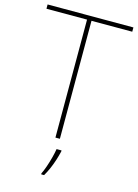

<svg xmlns="http://www.w3.org/2000/svg" viewBox="-137 -788 779 1083"><g transform="rotate(15 252.5 -246.5)"><path d="M265 0H239V-689H2V-714H503V-689H265ZM291 67Q285 93 276.5 119.5Q268 146 257 171.5Q246 197 232 221H215V215Q223 200 233 171.5Q243 143 251 112.5Q259 82 262 61H291Z"/></g></svg>

Font: Noto Sans Armenian Thin
Style: Regular
Weight: 250
Version: Version 2.007